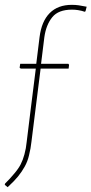

<svg xmlns="http://www.w3.org/2000/svg" viewBox="-31 -631 381 800"><path d="M268.1 -610.8Q283.7 -610.8 296.9 -608.9Q312.5 -606.4 330.1 -603L325.2 -584L321.8 -582Q310.1 -586.4 293.9 -588.9Q281.7 -590.8 269 -590.8Q212.4 -590.8 187 -559.6Q161.1 -527.8 153.8 -476.1L140.1 -365.2H253.9L256.8 -360.8L254.9 -345.2H138.2L100.1 -41Q97.2 -12.7 89.8 16.6Q84 41.5 72.3 62.5Q59.6 85.4 43.9 104.5Q29.8 122.1 1 148.9L-11.2 139.2L-9.8 133.8Q10.3 114.3 28.8 91.8Q45.9 71.8 55.2 53.7Q64.5 35.6 70.8 12.2Q77.6 -12.7 80.1 -39.1L98.1 -185.1L118.2 -345.2H55.2L50.8 -349.1L53.2 -365.2H120.1L133.8 -476.1Q142.1 -542.5 176.3 -576.7Q210.4 -610.8 268.1 -610.8Z"/></svg>

Font: Datalegreya
Style: Dot
Weight: 700
Designer: Figs Lab
Foundry: Figs Lab
Version: Version 1.002;PS 001.002;hotconv 1.0.70;makeotf.lib2.5.58329